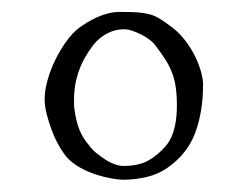

<svg xmlns="http://www.w3.org/2000/svg" viewBox="-20 -720 411 319"><path d="M104 -537.1Q106.4 -518.1 112.1 -504.2Q117.7 -490.2 128.4 -478Q133.3 -471.2 140.6 -465.3Q147.9 -459.5 155.5 -454.6Q163.1 -449.7 170.9 -447Q178.7 -444.3 185.1 -444.3Q210.4 -444.3 226.6 -453.4Q242.7 -462.4 255.9 -478Q261.2 -484.4 264.9 -492.7Q268.6 -501 270.5 -510Q272.5 -519 273.2 -528.1Q273.9 -537.1 273.9 -544.9Q273.9 -563 271.7 -576.9Q269.5 -590.8 264.6 -602.3Q259.8 -613.8 252.7 -624.3Q245.6 -634.8 236.3 -647Q233.4 -650.4 227.8 -654.5Q222.2 -658.7 215.1 -662.4Q208 -666 200.2 -668.7Q192.4 -671.4 185.1 -671.4Q172.9 -670.9 163.6 -667Q154.3 -663.1 146.7 -657Q139.2 -650.9 132.8 -642.3Q126.5 -633.8 120.6 -623.5Q103 -591.3 103 -555.2Q103 -550.3 103 -545.9Q103 -541.5 104 -537.1ZM54.2 -555.2Q54.2 -569.8 59.1 -587.2Q64 -604.5 72 -620.8Q80.1 -637.2 90.3 -651.4Q100.6 -665.5 110.8 -673.3Q116.7 -677.7 124.3 -682.4Q131.8 -687 140.9 -691.2Q149.9 -695.3 159.7 -697.8Q169.4 -700.2 179.7 -700.2Q196.8 -700.2 208 -699.5Q219.2 -698.7 228.5 -696.3Q237.8 -693.8 246.6 -688.2Q255.4 -682.6 267.6 -673.3Q279.8 -663.6 289.3 -650.6Q298.8 -637.7 304.9 -624.8Q311 -611.8 314.2 -599.9Q317.4 -587.9 317.4 -579.6Q317.4 -534.2 304.2 -499Q291 -463.9 257.8 -440.9Q242.2 -430.2 223.1 -425.8Q204.1 -421.4 185.1 -421.4Q177.2 -421.4 164.8 -423.6Q152.3 -425.8 138.9 -430.2Q125.5 -434.6 112.8 -441.7Q100.1 -448.7 91.3 -458.5Q84.5 -466.3 77.9 -478Q71.3 -489.7 66.2 -503.2Q61 -516.6 57.6 -530.3Q54.2 -543.9 54.2 -555.2Z"/></svg>

Font: IM FELL French Canon
Style: Regular
Weight: 400
Designer: Igino Marini
Foundry: Igino Marini,
Version: 3.00